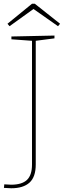

<svg xmlns="http://www.w3.org/2000/svg" viewBox="-20 -882 359 1026"><path d="M271 -692V-677L171 -664V-3Q171 64 137.5 94Q104 124 40 124Q27 124 1 122L3 103Q27 105 39 105Q97 105 124 79.5Q151 54 151 -3V-664L41 -672V-687ZM166 -862 301 -755 290 -742 159 -834 31 -742 20 -755 151 -862Z"/></svg>

Font: Bitter Pro Thin
Style: Regular
Weight: 250
Designer: Sol Matas, and Bitter project Authors
Foundry: Sol Matas
Version: Version 1.010